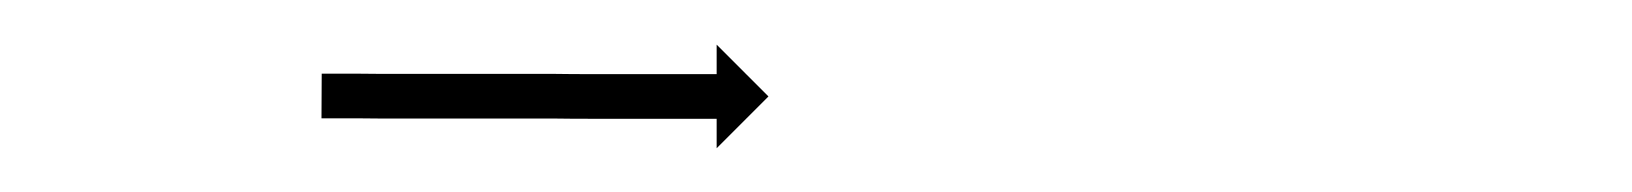

<svg xmlns="http://www.w3.org/2000/svg" viewBox="-20 -335 731 86"><path d="M126 -302C125.4 -302 124.7 -302 124.1 -302L124 -282C124.7 -282 125.4 -282 126 -282C127.9 -282 129.8 -282 131.6 -282C134.5 -282 137.4 -282 140.4 -282C144.1 -282 147.9 -281.9 151.7 -281.9C156.1 -281.9 160.6 -281.9 165.1 -281.9C170.1 -281.9 175 -281.9 180 -281.9C185.4 -281.9 190.7 -281.9 196 -281.9C201.5 -281.9 207 -281.9 212.5 -281.9C218 -281.9 223.5 -281.9 229 -281.9C234.4 -281.8 239.7 -281.8 245 -281.8C250 -281.8 255 -281.8 260 -281.8C264.4 -281.8 268.9 -281.8 273.4 -281.8C277.1 -281.8 280.9 -281.8 284.7 -281.8C287.6 -281.8 290.5 -281.8 293.4 -281.8C295.3 -281.8 297.2 -281.8 299 -281.8C299.7 -281.8 300.3 -281.8 301 -281.8L301 -268.6L324.2 -291.8L301 -315L301 -301.8C300.4 -301.8 299.7 -301.8 299 -301.8C297.2 -301.8 295.3 -301.8 293.4 -301.8C290.5 -301.8 287.6 -301.8 284.7 -301.8C280.9 -301.8 277.1 -301.8 273.4 -301.8C268.9 -301.8 264.4 -301.8 260 -301.8C255 -301.8 250 -301.8 245 -301.8C239.7 -301.8 234.4 -301.8 229 -301.9C223.5 -301.9 218 -301.9 212.5 -301.9C207 -301.9 201.5 -301.9 196 -301.9C190.7 -301.9 185.4 -301.9 180 -301.9C175.1 -301.9 170.1 -301.9 165.1 -301.9C160.6 -301.9 156.2 -301.9 151.7 -301.9C147.9 -301.9 144.2 -302 140.4 -302C137.5 -302 134.6 -302 131.7 -302C129.8 -302 127.9 -302 126 -302Z"/></svg>

Font: FRB American Cursive Just Arrows Extrabold
Style: Bold Italic
Weight: 800
Italic angle: -25°
Version: Version 2.0;Modular Font Editor K font №1